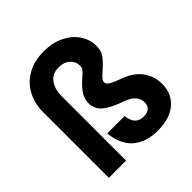

<svg xmlns="http://www.w3.org/2000/svg" viewBox="-192 -866 1020 1020"><g transform="rotate(-45 317.5 -356.5)"><path d="M219 -173.1H349.9Q353.5 -135.7 370.9 -117.3Q388.3 -98.9 420.6 -98.9Q447 -98.9 461.9 -111.3Q476.8 -123.7 476.8 -149.1Q476.8 -175 459.6 -195.7Q442.4 -216.4 404.5 -229.9Q328 -256.4 295 -284.9Q262 -313.4 262 -356.9Q262 -383.4 275.7 -408.9Q289.4 -434.4 324.4 -466.8Q333.3 -474.8 341.8 -482.3Q359.3 -497.8 365.5 -506.8Q371.7 -515.7 371.7 -530.7Q371.7 -561.1 347.8 -582.6Q323.9 -604 285 -604Q236.7 -604 212.3 -570.1Q187.8 -536.1 187.8 -485.2V0H58.3V-496.2Q58.3 -557.3 84.9 -608.4Q111.4 -659.4 163.5 -689.7Q215.5 -720 289.1 -720Q355.6 -720 405.4 -695Q455.2 -669.9 481.5 -629.6Q507.8 -589.4 507.8 -544.3Q507.8 -507.8 492.3 -484.8Q476.8 -461.8 446.3 -434.3L432.4 -421.8Q413 -404.9 406 -395.2Q399 -385.5 399 -376.5Q399 -364.1 415.5 -353.1Q431.9 -342.1 480.8 -324.6Q547.3 -300.1 579.6 -255.1Q611.8 -210.1 611.8 -153.1Q611.8 -79.5 561 -36.3Q510.2 7 420.6 7Q333.6 7 280.8 -37.7Q228 -82.5 219 -173.1Z"/></g></svg>

Font: AF Albert Sans Medium
Style: Regular
Weight: 500
Designer: Andreas Rasmussen
Foundry: a.Foundry
Version: Version 1.300;Glyphs 3.2 (3231)